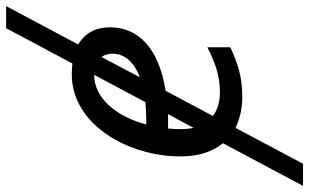

<svg xmlns="http://www.w3.org/2000/svg" viewBox="-259 -589 1008 626"><g transform="rotate(-90 245.0 -276.0)"><path d="M24 208 141 -12C169 1 202 10 242 10C310 10 353 -6 404 -29V-104C351 -77 309 -63 258 -63C225 -63 199 -71 180 -86L262 -240C407 -263 469 -334 469 -421C469 -468 450 -503 413 -525L538 -760H466L351 -544C340 -545 328 -546 316 -546C151 -546 48 -361 48 -192C48 -135 62 -89 91 -53L-48 208ZM152 -303C179 -403 239 -473 314 -473L225 -306C204 -304 182 -303 159 -303ZM372 -449C379 -440 383 -428 383 -414C383 -370 351 -341 306 -324ZM141 -149C138 -164 137 -178 137 -195C137 -206 138 -220 139 -232H186Z"/></g></svg>

Font: BC Sans
Style: Italic
Weight: 400
Italic angle: -12°
Designer: Monotype Design Team
Designer: Province of B.C.
Foundry: Monotype Imaging Inc.
Version: Version 2.000;GOOG;noto-source:20170915:90ef993387c0